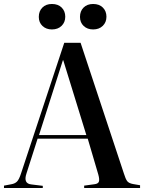

<svg xmlns="http://www.w3.org/2000/svg" viewBox="-22 -945 724 965"><path d="M-2 0V-12L35 -19Q53 -22 63.5 -32.5Q74 -43 84 -74L301 -730H383L601 -72Q609 -46 617 -35Q625 -24 647 -20L682 -14V0H401V-12L452 -19Q471 -21 475 -32Q479 -43 472 -68L419 -248H167L111 -73Q94 -22 136 -18L193 -11V0ZM174 -266H412L296 -642H294ZM446 -797Q417 -797 398.5 -814.5Q380 -832 380 -860Q380 -889 398 -907Q416 -925 446 -925Q477 -925 495 -907Q513 -889 513 -861Q513 -833 494.5 -815Q476 -797 446 -797ZM239 -797Q210 -797 191.5 -814.5Q173 -832 173 -860Q173 -889 191 -907Q209 -925 239 -925Q270 -925 288 -907Q306 -889 306 -861Q306 -833 287.5 -815Q269 -797 239 -797Z"/></svg>

Font: Literata 72pt Medium
Style: Regular
Weight: 500
Designer: Latin by Veronika Burian and Jose Scaglione. Greek by Irene Vlachou. Cyrillic by Vera Evstafieva.
Foundry: TypeTogether
Version: Version 3.002